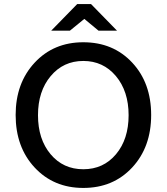

<svg xmlns="http://www.w3.org/2000/svg" viewBox="-20 -917 820 945"><path d="M390 8Q244 8 150.5 -92.5Q57 -193 57 -351Q57 -508 150.5 -608.5Q244 -709 390 -709Q537 -709 630.5 -609Q724 -509 724 -351Q724 -193 630.5 -92.5Q537 8 390 8ZM229.5 -542.5Q167 -468 167 -350Q167 -232 229 -158Q291 -84 390 -84Q489 -84 551 -158Q613 -232 613 -350Q613 -468 550.5 -542.5Q488 -617 390 -617Q292 -617 229.5 -542.5ZM232 -766 360 -897H428L556 -766H465L395 -824L324 -766Z"/></svg>

Font: LT Superior Semi-bold
Style: Regular
Weight: 600
Designer: Daniel Lyons
Foundry: LyonsType
Version: Version 1.0